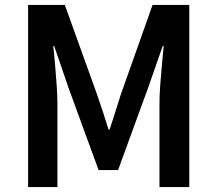

<svg xmlns="http://www.w3.org/2000/svg" viewBox="-20 -759 882 779"><path d="M94 0V-739H243L373 -378Q385 -344 397 -307Q409 -270 420 -234H425Q437 -270 448.5 -307Q460 -344 471 -378L599 -739H748V0H627V-336Q627 -371 630 -412.5Q633 -454 637 -496Q641 -538 644 -572H640L580 -400L459 -69H380L259 -400L200 -572H196Q200 -538 203.5 -496Q207 -454 210 -412.5Q213 -371 213 -336V0Z"/></svg>

Font: Noto Sans JP SemiBold
Style: Regular
Weight: 600
Designer: Ryoko NISHIZUKA  (kana, bopomofo & ideographs); Paul D. Hunt (Latin, Greek & Cyrillic); Sandoll Communications , Soo-you
Foundry: Adobe
Version: Version 2.004-H2;hotconv 1.0.118;makeotfexe 2.5.65603